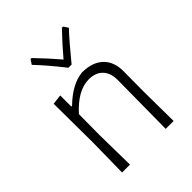

<svg xmlns="http://www.w3.org/2000/svg" viewBox="-192 -784 893 893"><g transform="rotate(-45 254.5 -337.0)"><path d="M375 -674 390 -651Q350 -609 278 -521H257Q195 -600 146 -651L161 -674H168Q224 -616 268 -564Q308 -612 367 -674ZM139 -457V-384H144Q215 -453 285 -461Q354 -461 391 -425.5Q428 -390 427 -325L426 -197L428 0H376L379 -315Q380 -363 355.5 -389.5Q331 -416 286 -416Q213 -416 139 -334L138 -198L141 0H89L92 -195L90 -451Z"/></g></svg>

Font: Alegreya Sans Light
Style: Regular
Weight: 300
Designer: Juan Pablo del Peral
Foundry: Huerta Tipografica
Version: Version 2.007